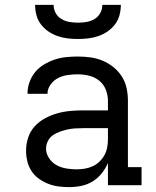

<svg xmlns="http://www.w3.org/2000/svg" viewBox="-20 -760 640 788"><path d="M263 8Q241 8 219 5Q197 2 177 -6Q157 -14 139 -27Q121 -40 109 -58.5Q97 -77 92 -98.5Q87 -120 87 -142Q87 -169 95.5 -195Q104 -221 122 -241Q140 -261 164 -274Q188 -287 214 -294.5Q240 -302 267 -304.5Q294 -307 320 -307H423V-347Q423 -370 414 -392.5Q405 -415 386.5 -429.5Q368 -444 345 -449.5Q322 -455 299 -455Q278 -455 257.5 -452Q237 -449 219 -440Q201 -431 188 -413.5Q175 -396 175 -376V-375H93V-377Q93 -401 101.5 -424Q110 -447 125 -465Q140 -483 161 -495.5Q182 -508 204.5 -515.5Q227 -523 251 -525.5Q275 -528 299 -528Q325 -528 351 -524.5Q377 -521 401 -511Q425 -501 445.5 -484.5Q466 -468 480 -446Q494 -424 499.5 -398.5Q505 -373 505 -347V-74H561V0H423V-91Q413 -68 397 -48Q381 -28 359.5 -15Q338 -2 313 3Q288 8 263 8ZM295 -65Q312 -65 329 -68Q346 -71 361 -78Q376 -85 388.5 -97Q401 -109 409 -124Q417 -139 420 -155.5Q423 -172 423 -189V-234H321Q304 -234 288 -233Q272 -232 256.5 -228.5Q241 -225 225.5 -219.5Q210 -214 197 -205Q184 -196 176.5 -181Q169 -166 169 -150Q169 -129 181.5 -110.5Q194 -92 212.5 -82Q231 -72 252.5 -68.5Q274 -65 295 -65ZM300 -600Q279 -600 257.5 -602.5Q236 -605 216 -612Q196 -619 178.5 -631Q161 -643 148 -660Q135 -677 129.5 -698Q124 -719 124 -740H200Q200 -722 208.5 -706.5Q217 -691 232 -682Q247 -673 264.5 -670Q282 -667 300 -667Q318 -667 335.5 -670Q353 -673 368 -682Q383 -691 391.5 -706.5Q400 -722 400 -740H476Q476 -719 470.5 -698Q465 -677 452 -660Q439 -643 421.5 -631Q404 -619 384 -612Q364 -605 342.5 -602.5Q321 -600 300 -600Z"/></svg>

Font: Iosevka HT Extended
Style: Regular
Weight: 400
Width: 7
Monospace: yes
Designer: Belleve Invis
Foundry: Belleve Invis
Version: Version 32.3.0; ttfautohint (v1.8.4)